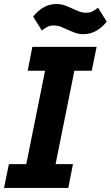

<svg xmlns="http://www.w3.org/2000/svg" viewBox="-24 -930 548 950"><path d="M314 0H-4L20 -118H106L199 -580H113L136 -698H454L430 -580H344L251 -118H337ZM389 -761Q367 -761 350 -767Q333 -773 313 -782Q294 -791 277.5 -797.5Q261 -804 241 -804Q224 -804 212 -798Q200 -792 183 -779L140 -848Q163 -877 191.5 -893.5Q220 -910 255 -910Q277 -910 294.5 -904Q312 -898 331 -889Q350 -880 367 -873.5Q384 -867 403 -867Q420 -867 432.5 -873Q445 -879 461 -892L504 -823Q482 -795 453 -778Q424 -761 389 -761Z"/></svg>

Font: IBM Plex Sans Var
Style: Italic
Weight: 400
Italic angle: -11.31°
Designer: Mike Abbink, Paul van der Laan, Pieter van Rosmalen
Foundry: Bold Monday
Version: Version 1.001